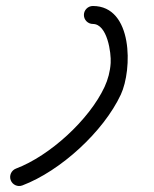

<svg xmlns="http://www.w3.org/2000/svg" viewBox="-20 -591 514 641"><path d="M290.1 -511C290.1 -511 290.1 -511 290.1 -511C338.5 -511 351.6 -413.7 349.5 -380.8C347.8 -353.1 340.7 -325.9 329 -300.7C278 -191.3 146.7 -71 33.2 -28.1C17.8 -22.2 10 -4.9 15.8 10.6C21.7 26.1 39 33.9 54.5 28.1C182.6 -20.5 325.8 -151.9 383.4 -275.3C422.2 -358.6 424.5 -571 290.1 -571C273.6 -571 260.1 -557.5 260.1 -541C260.1 -524.4 273.6 -511 290.1 -511Z"/></svg>

Font: FRB American Cursive
Style: Bold Italic
Weight: 700
Italic angle: -25°
Version: Version 2.0;Modular Font Editor K font №1